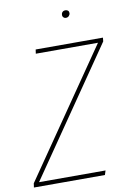

<svg xmlns="http://www.w3.org/2000/svg" viewBox="-94 -907 659 964"><g transform="rotate(-10 235.0 -424.5)"><path d="M-1 0 2 -21 442 -660H125L128 -681H471L469 -662L29 -22H368L361 0ZM288 -828Q288 -837 293.5 -843Q299 -849 309 -849Q317 -849 322 -844.5Q327 -840 327 -832Q327 -824 321 -817.5Q315 -811 305 -811Q298 -811 293 -816Q288 -821 288 -828Z"/></g></svg>

Font: Fira Sans Condensed Thin
Style: Italic
Weight: 250
Width: 3
Italic angle: -8°
Designer: Carrois Corporate & Edenspiekermann AG
Foundry: Carrois Corporate GbR & Edenspiekermann AG
Version: Version 4.203